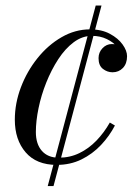

<svg xmlns="http://www.w3.org/2000/svg" viewBox="-20 -574 496 680"><path d="M181 10Q109 10 70.8 -34.5Q32.5 -79 32.5 -150Q32.5 -208 54 -264.8Q75.5 -321.5 112.8 -368Q150 -414.5 198 -442.2Q246 -470 299 -470Q340 -470 369.2 -454.2Q398.5 -438.5 414.2 -416.5Q430 -394.5 430 -375Q430 -348.5 415.2 -333.2Q400.5 -318 378.5 -318Q360 -318 344.5 -330Q329 -342 329 -368Q329 -388.5 343 -403.2Q357 -418 376 -418Q390.5 -418 402.5 -414.5Q414.5 -411 421.8 -401.8Q429 -392.5 429 -375H410Q410 -390.5 396 -407.2Q382 -424 358.5 -435.5Q335 -447 305.5 -447Q271.5 -447 241.2 -424.5Q211 -402 186.5 -364.5Q162 -327 144 -282Q126 -237 116.5 -191Q107 -145 107 -106.5Q107 -64 128.2 -39.8Q149.5 -15.5 188 -15.5Q228 -15.5 261.2 -31.8Q294.5 -48 321.5 -76Q348.5 -104 369 -140L387 -129.5Q367.5 -92 337.5 -60.2Q307.5 -28.5 268.2 -9.2Q229 10 181 10ZM149 85 319 -554.5H339.5L169.5 85Z"/></svg>

Font: Bodoni Moda SC 11pt
Style: Italic
Weight: 400
Italic angle: -13°
Version: Version 2.005